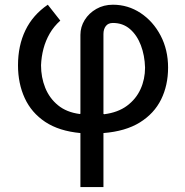

<svg xmlns="http://www.w3.org/2000/svg" viewBox="-20 -548 772 802"><path d="M315.9 233.4V7.8Q226.6 -0.5 168.9 -38.8Q111.3 -77.1 83.3 -138.2Q55.2 -199.2 55.2 -275.4Q55.2 -357.4 86.2 -421.6Q117.2 -485.8 179.7 -528.3L231.9 -461.9Q205.1 -438 187.7 -408Q170.4 -377.9 161.6 -344.5Q152.8 -311 151.4 -275.4Q151.4 -225.1 168.9 -181.4Q186.5 -137.7 222.2 -108.4Q257.8 -79.1 313 -71.8L315.9 -72.8V-402.3Q315.9 -435.5 333.7 -464.4Q351.6 -493.2 382.3 -510.7Q413.1 -528.3 451.7 -528.3Q514.6 -528.3 567.1 -493.7Q619.6 -459 650.9 -399.4Q682.1 -339.8 682.1 -265.6Q682.1 -191.9 653.1 -132.8Q624 -73.7 564.2 -36.6Q504.4 0.5 412.1 7.8V233.4ZM415 -70.8Q472.7 -78.1 510.5 -106.2Q548.3 -134.3 567.1 -175.8Q585.9 -217.3 585.9 -265.6Q584.5 -316.4 568.4 -358.9Q552.2 -401.4 522.7 -426.8Q493.2 -452.1 451.7 -452.1Q432.1 -452.1 422.1 -439.2Q412.1 -426.3 412.1 -405.8V-72.3Z"/></svg>

Font: Roboto Slab LO
Style: Regular
Weight: 400
Designer: Google
Version: Version 2.000